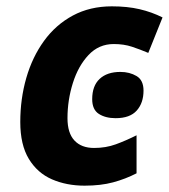

<svg xmlns="http://www.w3.org/2000/svg" viewBox="-20 -576 533 606"><path d="M247 10Q190 10 144 -10Q98 -30 71 -74.5Q44 -119 44 -191Q44 -264 63 -330Q82 -396 119 -447Q156 -498 210 -527Q264 -556 333 -556Q382 -556 420.5 -547Q459 -538 493 -521L448 -409Q422 -420 396.5 -428.5Q371 -437 339 -437Q292 -437 259.5 -402.5Q227 -368 210 -314Q193 -260 193 -203Q193 -156 215 -132.5Q237 -109 277 -109Q314 -109 345.5 -120.5Q377 -132 411 -149V-29Q376 -11 337 -0.5Q298 10 247 10ZM345 -203Q313 -203 292 -216.5Q271 -230 271 -263Q271 -305 294.5 -327Q318 -349 360 -349Q389 -349 411 -336Q433 -323 433 -290Q433 -251 411.5 -227Q390 -203 345 -203Z"/></svg>

Font: BC Sans
Style: Bold Italic
Weight: 700
Italic angle: -12°
Designer: Monotype Design Team
Province of B.C.
Foundry: Monotype Imaging Inc.
Version: Version 2.000;GOOG;noto-source:20170915:90ef993387c0